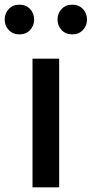

<svg xmlns="http://www.w3.org/2000/svg" viewBox="-52 -801 392 821"><path d="M87 -550H201V0H87ZM31 -654Q3 -654 -14.5 -672.5Q-32 -691 -32 -717Q-32 -744 -14.5 -762.5Q3 -781 31 -781Q59 -781 76.5 -762.5Q94 -744 94 -717Q94 -691 76.5 -672.5Q59 -654 31 -654ZM257 -654Q229 -654 211.5 -672.5Q194 -691 194 -717Q194 -744 211.5 -762.5Q229 -781 257 -781Q285 -781 302.5 -762.5Q320 -744 320 -717Q320 -691 302.5 -672.5Q285 -654 257 -654Z"/></svg>

Font: Kinto Sans Med
Style: Regular
Weight: 500
Designer: Authors: Ryoko NISHIZUKA  (kana & ideographs); Paul D. Hunt (Latin, Greek & Cyrillic); Wenlong ZHANG  (bopomofo); Sandol
Foundry: Adobe Systems Incorporated, ookami Inc.
Version: Version 0.001